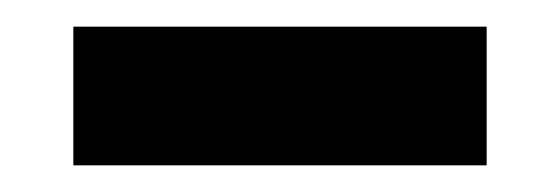

<svg xmlns="http://www.w3.org/2000/svg" viewBox="-20 -352 420 144"><path d="M35 -332H345V-228H35Z"/></svg>

Font: .
Style: 
Weight: 500
Designer: A.Korolkova, Vitaly Kuzmin
Foundry: ParaType Ltd
Version: Version 1.000; Glyphs 3.2, build 3192.0